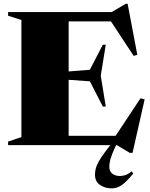

<svg xmlns="http://www.w3.org/2000/svg" viewBox="-20 -780 806 1032"><path d="M23.5 0V-19L95 -43V-672.5L23.5 -695.5V-715H580L655.5 -759.5H666L718 -485.5L698.5 -479.5L576.5 -665H349V-396L463 -405L532.5 -539.5H548.5L521.5 -373L548.5 -207.5H532.5L463 -343L349 -351V-50H601.5L735 -251.5L757.5 -246L692.5 41.5H677.5L608 0H604L598.5 12Q581 50 574.5 72.2Q568 94.5 567.5 115Q567 140.5 583.5 153.2Q600 166 624.5 166Q635.5 166 650.2 162.2Q665 158.5 688.5 141L696 153.5Q655.5 201.5 631.5 217Q607.5 232.5 579.5 232.5Q544.5 232.5 517.5 214Q490.5 195.5 490.5 158.5Q490.5 143.5 494.5 126.8Q498.5 110 511.8 86Q525 62 552.5 26.5L573 0Z"/></svg>

Font: Newsreader Display ExtraBold
Style: Regular
Weight: 800
Designer: Hugues Gentile
Foundry: Production Type
Version: Version 1.001